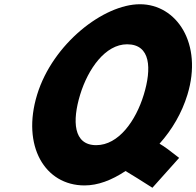

<svg xmlns="http://www.w3.org/2000/svg" viewBox="-20 -860 926 906"><path d="M579.6 -651C691.8 -651 696 -536 658.4 -413C620.8 -290 539.7 -175 434 -175C325.4 -175 320.5 -290 358.1 -413C395.7 -536 477.5 -651 579.6 -651ZM825.3 -115C785.8 -146 755.8 -169 732.8 -182C792 -248 838.1 -327 864.4 -413C938.1 -654 814 -840 640.3 -840C469.6 -840 228.8 -654 155.1 -413C81.4 -172 191.2 15 378.9 15C441.6 15 505.8 -9 572.4 -53C603.6 -34 648.3 -7 699.2 26Z"/></svg>

Font: Hussar
Style: BdSuprConOblThree
Weight: 700
Foundry: Cannot Into Space Fonts
Version: Version 2.00